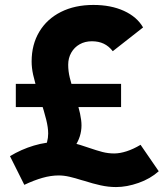

<svg xmlns="http://www.w3.org/2000/svg" viewBox="-20 -736 679 777"><path d="M175 -195.6Q175 -219.6 166.9 -252.3Q158.8 -285 143.6 -332L137 -352Q120 -406 114 -434Q108 -462 108 -487Q108 -555.8 139 -607.5Q170 -659.2 226.4 -687.6Q282.8 -716 358 -716Q428.8 -716 481.5 -692Q534.2 -668 559 -625L436.4 -528.8Q420.6 -549.2 399.9 -559.1Q379.2 -569 352 -569Q324 -569 302.4 -556.8Q280.8 -544.6 268.4 -522.9Q256 -501.2 256 -474Q256 -447.6 262.4 -421.6Q268.8 -395.6 280.6 -358.4Q281.6 -356.2 282.2 -353L285.8 -342.2Q298 -304 303.9 -276.6Q309.8 -249.2 309.8 -228.8Q309.8 -182 281.5 -141.1Q253.2 -100.2 185 -53L110 -74Q137.4 -89 156.2 -124.9Q175 -160.8 175 -195.6ZM321.4 -4 310.4 -7Q284.8 -15.2 261.7 -20.6Q238.6 -26 217.6 -26Q186.2 -26 152 -16.3Q117.8 -6.6 78.4 12L20.4 -104Q66 -131.6 116.8 -146.8Q167.6 -162 220 -162Q250.8 -162 275.3 -157Q299.8 -152 342.4 -137Q371.4 -127 394.4 -121Q417.4 -115 442.4 -115Q465 -115 492.4 -123.8Q519.8 -132.6 548.8 -150L622.4 -43Q588.4 -12.6 540.7 4.2Q493 21 449.6 21Q418.8 21 387.1 14Q355.4 7 321.4 -4ZM44 -396.6H470V-302.6H44Z"/></svg>

Font: Easer Grotesk Variable
Style: Regular
Weight: 400
Designer: Boardeaser, Bonnie Shaver-Troup, Thomas Jockin
Foundry: Lexend
Version: Version 1.001;Glyphs 3.1.2 (3151)